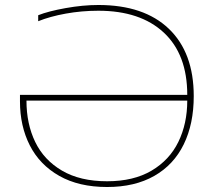

<svg xmlns="http://www.w3.org/2000/svg" viewBox="-20 -734 856 769"><path d="M374 -691Q307 -691 243.5 -679.5Q180 -668 133 -649V-673Q173 -689 242.5 -701.5Q312 -714 374 -714Q557 -714 656.5 -618.5Q756 -523 756 -349Q756 -238 716 -156Q676 -74 598 -29.5Q520 15 409 15Q296 15 217.5 -29.5Q139 -74 99.5 -151.5Q60 -229 60 -328V-354H730Q730 -516 636 -603.5Q542 -691 374 -691ZM730 -331H86Q86 -238 121 -165.5Q156 -93 228.5 -50.5Q301 -8 409 -8Q515 -8 587 -50.5Q659 -93 694.5 -166Q730 -239 730 -331Z"/></svg>

Font: Prompt Thin
Style: Regular
Weight: 100
Designer: Katatrad Team
Foundry: CadsonDemak
Version: Version 1.030